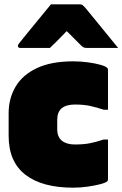

<svg xmlns="http://www.w3.org/2000/svg" viewBox="-20 -852 567 889"><path d="M319 -568Q353 -568 386.5 -563.5Q420 -559 445 -552Q470 -545 477 -537Q480 -534 480 -529V-344H460Q427 -355 397.5 -361.5Q368 -368 327 -368Q245 -368 245 -298V-253Q245 -218 267 -200Q289 -183 327 -183Q368 -183 397.5 -189Q427 -195 460 -206H480V-21Q480 -16 477 -13Q470 -6 445.5 0.5Q421 7 387 12Q353 17 319 17Q175 17 97.5 -43Q20 -103 20 -223V-328Q20 -396 52 -450.5Q84 -505 150.5 -536.5Q217 -568 319 -568ZM216 -832H350Q358 -832 363 -828Q368 -824 380 -810Q387 -801 404 -780.5Q421 -760 443 -733Q465 -706 487 -679Q509 -652 527 -630H385Q374 -630 368.5 -632Q363 -634 356 -641L289 -708Q263 -681 245 -663Q227 -645 211 -630H74Q63 -630 63 -639Q63 -644 66 -648Q69 -652 81 -667Q92 -681 110.5 -703.5Q129 -726 149.5 -751Q170 -776 188 -798Q206 -820 216 -832Z"/></svg>

Font: Recursive Sn Lnr St XBk
Style: Regular
Weight: 1000
Version: Version 1.079;hotconv 1.0.112;makeotfexe 2.5.65598; ttfautoh